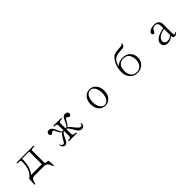

<svg xmlns="http://www.w3.org/2000/svg" viewBox="407 -2371 4185 4185"><g transform="rotate(-45 2500.0 -278.5)"><path d="M194.3 -33.2 183.6 141.6H209Q219.7 75.2 241.2 42Q267.6 1 316.4 1H625Q672.9 1 705.1 35.2Q737.3 69.3 756.8 141.6H782.2L770.5 -17.6Q717.8 -17.6 697.3 -26.4Q674.8 -36.1 674.8 -61.5V-419.9Q674.8 -439.5 701.2 -446.3Q722.7 -452.1 774.4 -452.1V-477.5H247.1V-452.1Q305.7 -452.1 324.2 -447.3Q349.6 -441.4 349.6 -418.9Q349.6 -285.2 322.3 -204.1Q287.1 -96.7 194.3 -33.2ZM393.6 -452.1H612.3V-61.5H283.2Q340.8 -137.7 363.3 -209Q393.6 -300.8 393.6 -452.1Z M1195.3 -95.7 1178.7 -88.9Q1181.6 -47.9 1207 -18.6Q1230.5 8.8 1259.8 8.8Q1300.8 8.8 1327.1 -23.4Q1343.8 -43 1370.1 -100.6Q1389.6 -142.6 1401.4 -164.1Q1421.9 -200.2 1447.3 -225.6H1468.8V-79.1Q1468.8 -45.9 1454.1 -36.1Q1438.5 -24.4 1382.8 -24.4V1H1633.8V-24.4Q1580.1 -24.4 1556.6 -36.1Q1531.2 -47.9 1531.2 -79.1V-225.6H1548.8Q1577.1 -199.2 1602.5 -162.1Q1617.2 -140.6 1641.6 -98.6Q1675.8 -39.1 1695.3 -18.6Q1728.5 14.6 1777.3 14.6Q1811.5 14.6 1833 -5.9Q1862.3 -33.2 1855.5 -91.8L1838.9 -95.7Q1838.9 -66.4 1826.2 -51.8Q1815.4 -38.1 1796.9 -37.1Q1768.6 -37.1 1736.3 -66.4Q1717.8 -84 1678.7 -132.8Q1648.4 -171.9 1632.8 -189.5Q1605.5 -220.7 1580.1 -238.3Q1599.6 -251 1619.1 -280.3Q1630.9 -296.9 1652.3 -335Q1671.9 -372.1 1681.6 -385.7Q1698.2 -406.2 1712.9 -406.2Q1721.7 -406.2 1727.5 -401.4Q1731.4 -397.5 1737.3 -388.7Q1744.1 -378.9 1749 -375Q1756.8 -368.2 1769.5 -368.2Q1794.9 -368.2 1809.6 -381.8Q1823.2 -395.5 1823.2 -420.9Q1823.2 -451.2 1799.8 -467.8Q1776.4 -483.4 1738.3 -482.4Q1700.2 -482.4 1669.9 -441.4Q1652.3 -416 1625 -352.5Q1602.5 -300.8 1590.8 -282.2Q1570.3 -251 1548.8 -251H1531.2V-406.2Q1531.2 -431.6 1558.6 -442.4Q1583 -452.1 1627 -452.1V-477.5H1381.8V-452.1Q1432.6 -452.1 1451.2 -442.4Q1468.8 -433.6 1468.8 -406.2V-251H1447.3Q1427.7 -251 1411.1 -277.3Q1400.4 -293 1381.8 -338.9Q1354.5 -407.2 1333 -435.5Q1295.9 -482.4 1244.1 -482.4Q1217.8 -482.4 1199.2 -466.8Q1178.7 -449.2 1178.7 -420.9Q1178.7 -395.5 1193.4 -380.9Q1207 -368.2 1225.6 -368.2Q1233.4 -368.2 1241.2 -374Q1245.1 -377.9 1253.9 -386.7Q1263.7 -396.5 1269.5 -400.4Q1278.3 -406.2 1290 -406.2Q1307.6 -406.2 1321.3 -388.7Q1329.1 -377.9 1343.8 -344.7Q1360.4 -309.6 1372.1 -291Q1392.6 -258.8 1418.9 -238.3Q1387.7 -219.7 1359.4 -180.7Q1342.8 -157.2 1317.4 -109.4Q1296.9 -71.3 1288.1 -58.6Q1272.5 -37.1 1258.8 -37.1Q1234.4 -37.1 1218.8 -49.8Q1199.2 -64.5 1195.3 -95.7Z M2500 -484.4Q2400.4 -484.4 2340.8 -407.2Q2288.1 -336.9 2288.1 -232.4Q2288.1 -129.9 2340.8 -59.6Q2400.4 17.6 2500 17.6Q2598.6 17.6 2657.2 -59.6Q2710.9 -129.9 2710.9 -232.4Q2710.9 -336.9 2657.2 -407.2Q2598.6 -484.4 2500 -484.4ZM2500 -460Q2567.4 -460 2607.4 -390.6Q2644.5 -327.1 2644.5 -233.4Q2644.5 -140.6 2607.4 -77.1Q2567.4 -6.8 2500 -6.8Q2431.6 -6.8 2390.6 -77.1Q2353.5 -140.6 2353.5 -233.4Q2353.5 -327.1 2390.6 -390.6Q2431.6 -460 2500 -460Z M3694.3 -686.5Q3685.5 -668.9 3654.3 -663.1Q3634.8 -658.2 3584 -656.2Q3505.9 -653.3 3466.8 -642.6Q3400.4 -625 3366.2 -576.2Q3314.5 -518.6 3286.1 -429.7Q3258.8 -343.8 3258.8 -246.1Q3258.8 -137.7 3328.1 -64.5Q3397.5 8.8 3500 8.8Q3604.5 8.8 3672.9 -58.6Q3740.2 -125 3740.2 -227.5Q3740.2 -333 3672.9 -397.5Q3606.4 -460.9 3500 -460.9Q3445.3 -460.9 3397.5 -444.3Q3343.8 -424.8 3307.6 -386.7L3310.5 -398.4Q3325.2 -444.3 3335 -467.8Q3351.6 -504.9 3374 -530.3Q3402.3 -560.5 3442.4 -577.1Q3488.3 -594.7 3552.7 -595.7Q3649.4 -598.6 3675.8 -613.3Q3701.2 -627.9 3714.8 -686.5Q3714.8 -696.3 3707 -697.3Q3700.2 -699.2 3697.3 -691.4ZM3500 -435.5Q3586.9 -435.5 3631.8 -379.9Q3676.8 -326.2 3676.8 -227.5Q3676.8 -133.8 3631.8 -77.1Q3585 -16.6 3500 -16.6Q3412.1 -16.6 3365.2 -77.1Q3322.3 -133.8 3322.3 -227.5Q3322.3 -327.1 3365.2 -379.9Q3410.2 -435.5 3500 -435.5Z M4716.8 -31.2 4707 -42Q4694.3 -29.3 4681.6 -23.4Q4671.9 -19.5 4662.1 -19.5Q4650.4 -19.5 4645.5 -35.2Q4641.6 -47.9 4641.6 -73.2V-350.6Q4641.6 -415 4601.6 -450.2Q4563.5 -484.4 4498 -484.4Q4420.9 -484.4 4366.2 -456.1Q4313.5 -426.8 4313.5 -388.7Q4313.5 -368.2 4323.2 -357.4Q4333 -345.7 4352.5 -345.7Q4369.1 -345.7 4380.9 -359.4Q4389.6 -369.1 4396.5 -387.7Q4410.2 -426.8 4433.6 -443.4Q4456.1 -460 4493.2 -460Q4537.1 -460 4559.6 -432.6Q4582 -407.2 4582 -360.4V-289.1Q4445.3 -265.6 4372.1 -215.8Q4297.9 -167 4297.9 -99.6Q4297.9 -48.8 4330.1 -16.6Q4364.3 17.6 4424.8 17.6Q4471.7 17.6 4512.7 -2Q4547.9 -18.6 4582 -50.8Q4582 -20.5 4591.8 -3.9Q4605.5 17.6 4636.7 17.6Q4663.1 17.6 4683.6 2.9Q4698.2 -7.8 4716.8 -31.2ZM4582 -261.7V-81.1Q4549.8 -49.8 4518.6 -37.1Q4487.3 -22.5 4444.3 -22.5Q4409.2 -22.5 4386.7 -44.9Q4364.3 -67.4 4364.3 -101.6Q4364.3 -165 4432.6 -210Q4493.2 -250 4582 -261.7Z"/></g></svg>

Font: BatangChe
Style: Regular
Weight: 400
Monospace: yes
Version: Version 2.21